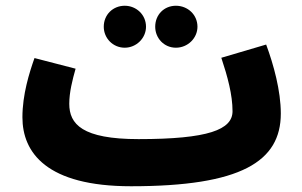

<svg xmlns="http://www.w3.org/2000/svg" viewBox="-20 -627 1049 668"><path d="M592 -461C633 -461 667 -494 667 -534C667 -576 633 -607 592 -607C551 -607 520 -576 520 -534C520 -494 551 -461 592 -461ZM414 -461C454 -461 488 -494 488 -534C488 -576 454 -607 414 -607C373 -607 341 -576 341 -534C341 -494 373 -461 414 -461ZM436 21C819 21 957 -65 957 -232C957 -311 932 -402 906 -472L750 -426C772 -360 789 -297 789 -240C789 -176 705 -143 462 -143C266 -143 221 -195 221 -266C221 -306 232 -349 243 -388L100 -425C82 -374 58 -298 58 -219C58 -96 142 21 436 21Z"/></svg>

Font: Noto Sans Arabic UI Cn Bk
Style: Regular
Weight: 900
Width: 3
Designer: Monotype Design Team, Nadine Chahine and Nizar Qandah
Foundry: Monotype Imaging Inc.
Version: Version 2.010